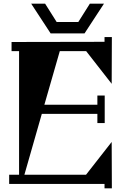

<svg xmlns="http://www.w3.org/2000/svg" viewBox="-20 -1002 660 1047"><path d="M470 -982H547L441 -820H256L150 -982H226L289 -882H407ZM306 -723 222 -431H511V-481H551V-331H511V-381H208L113 -49H449L589 -228L590 25H550V1H30V-49H84V-723H43V-773L550 -774V-800H590L589 -545L450 -723Z"/></svg>

Font: Chokokutai
Style: Regular
Weight: 400
Designer: 108号,108go
Foundry: Font Zone 108
Version: Version 1.000; ttfautohint (v1.8.3)